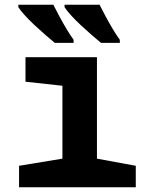

<svg xmlns="http://www.w3.org/2000/svg" viewBox="-20 -786 640 806"><path d="M60 0V-90L242 -120V-426L87 -443V-546H387V-120L550 -90V0ZM404 -606Q387 -620 364.5 -639.5Q342 -659 318.5 -681Q295 -703 277 -723Q259 -743 251 -756V-766H398Q409 -744 423.5 -717Q438 -690 453.5 -664Q469 -638 483 -619V-606ZM210 -606Q193 -620 170.5 -639.5Q148 -659 124.5 -681Q101 -703 83 -723Q65 -743 57 -756V-766H204Q215 -744 229.5 -717Q244 -690 259.5 -664Q275 -638 289 -619V-606Z"/></svg>

Font: Noto Sans Mono
Style: Bold
Weight: 700
Designer: Monotype Design Team
Foundry: Monotype Imaging Inc.
Version: Version 2.014